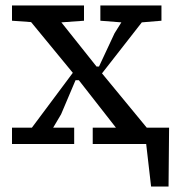

<svg xmlns="http://www.w3.org/2000/svg" viewBox="-20 -528 652 704"><path d="M348 -452V-508H572V-452L500 -446L354 -259L518 -60H600L598 156H534L516 0H320V-60H405L269 -234H257L204 -109L175 -60H252V0H24V-60H97L247 -261L94 -447L24 -452V-508H288V-452L205 -446L334 -284H343L400 -406L425 -446Z"/></svg>

Font: Source Serif 4 Caption
Style: Regular
Weight: 400
Designer: Frank Grießhammer
Foundry: Adobe Systems Incorporated
Version: Version 4.004;hotconv 1.0.117;makeotfexe 2.5.65602